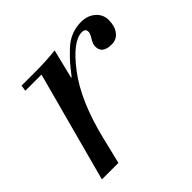

<svg xmlns="http://www.w3.org/2000/svg" viewBox="-133 -633 764 764"><g transform="rotate(-45 249.5 -251.0)"><path d="M156 -465H65L69 -490H149Q206 -490 261 -496L231 -374L233 -372Q257 -403 270 -418Q283 -433 308 -457Q333 -481 359.5 -491.5Q386 -502 415 -502Q451 -502 475 -481.5Q499 -461 499 -429Q499 -394 482.5 -373Q466 -352 439 -352Q386 -352 386 -392Q386 -407 397.5 -425Q409 -443 409 -453Q409 -471 389 -471Q337 -471 264.5 -375.5Q192 -280 151 -112L124 0H31Z"/></g></svg>

Font: Justus
Style: Italic
Weight: 400
Italic angle: -12°
Version: Version 001.001